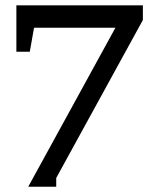

<svg xmlns="http://www.w3.org/2000/svg" viewBox="-20 -691 603 727"><path d="M192.9 -17.1V16.1H86.9L417 -585.9H108.9L92.8 -495.1H42V-670.9H521V-615.2Z"/></svg>

Font: Charis SIL CyrE
Style: Regular
Weight: 400
Foundry: SIL International
Version: Version 5.000